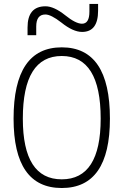

<svg xmlns="http://www.w3.org/2000/svg" viewBox="-20 -943 626 973"><path d="M293 9.8Q48.8 9.8 48.8 -341.8Q48.8 -703.1 293 -703.1Q537.1 -703.1 537.1 -341.8Q537.1 9.8 293 9.8ZM293 -34.2Q490.2 -34.2 490.2 -341.8Q490.2 -659.2 293 -659.2Q95.7 -659.2 95.7 -341.8Q95.7 -34.2 293 -34.2ZM119.6 -764.6V-803.7Q119.6 -911.1 210.4 -911.1Q253.4 -911.1 310.5 -865.7Q363.8 -822.8 395.5 -822.8Q433.1 -822.8 433.1 -883.8V-922.9H477.1V-888.7Q477.1 -781.2 396 -781.2Q350.1 -781.2 290.5 -829.1Q238.3 -869.6 210 -869.6Q163.6 -869.6 163.6 -808.6V-764.6Z"/></svg>

Font: Cascadia Code NF ExtraLight
Style: Regular
Weight: 200
Monospace: yes
Designer: Aaron Bell
Foundry: Saja Typeworks
Version: Version 2404.023; ttfautohint (v1.8.4)